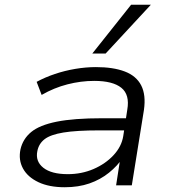

<svg xmlns="http://www.w3.org/2000/svg" viewBox="-20 -779 719 807"><path d="M252 8Q186 8 141 -13.5Q96 -35 76.5 -71Q57 -107 66 -151Q76 -195 111 -224Q146 -253 218 -267.5Q290 -282 409 -282H526L518 -231H398Q301 -231 246.5 -222Q192 -213 167.5 -194Q143 -175 137 -144Q128 -101 162 -74Q196 -47 265 -47Q323 -47 373 -68.5Q423 -90 457 -126.5Q491 -163 498 -207L515 -318Q526 -381 490 -410Q454 -439 376 -439Q320 -439 263.5 -424.5Q207 -410 155 -380L134 -435Q169 -454 210.5 -468Q252 -482 296.5 -489.5Q341 -497 383 -497Q456 -497 504.5 -478.5Q553 -460 573.5 -420Q594 -380 585 -317L534 0H468L486 -116L497 -117Q474 -82 438 -53Q402 -24 356 -8Q310 8 252 8ZM368 -554 531 -759H614L424 -554Z"/></svg>

Font: Nunito Sans 10pt Expanded Light
Style: Italic
Weight: 300
Width: 7
Italic angle: -9°
Designer: Vernon Adams
Foundry: Vernon Adams
Version: Version 3.101;gftools[0.9.27]